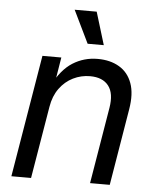

<svg xmlns="http://www.w3.org/2000/svg" viewBox="-53 -799 689 844"><g transform="rotate(5 291.0 -376.5)"><path d="M168.9 -318.4 115.7 0H28.8L118.7 -539.1H202.1L180.7 -408.7L165.5 -411.1Q202.6 -484.4 252.2 -515.6Q301.8 -546.9 362.3 -546.9Q418 -546.9 457.5 -523.4Q497.1 -500 513.9 -453.6Q530.8 -407.2 519 -337.9L462.9 0H376L432.1 -336.9Q442.9 -401.4 417 -434.8Q391.1 -468.3 335.4 -468.3Q295.9 -468.3 260.7 -450.9Q225.6 -433.6 201.2 -400.1Q176.8 -366.7 168.9 -318.4ZM312 -609.4 242.2 -753.4H339.4L383.3 -609.4Z"/></g></svg>

Font: Inter 18pt
Style: Italic
Weight: 400
Italic angle: -9.3988°
Designer: Rasmus Andersson
Foundry: rsms
Version: Version 4.001;git-66647c0bb